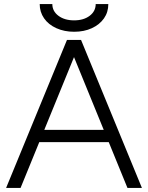

<svg xmlns="http://www.w3.org/2000/svg" viewBox="-20 -923 727 943"><path d="M309 -727H378L677 0H606ZM309 -727H378L81 0H10ZM152 -285H536V-225H152ZM175 -903H237Q237 -868 267 -845.5Q297 -823 344 -823Q391 -823 420.5 -845.5Q450 -868 450 -903H512Q512 -863 490.5 -832.5Q469 -802 431 -784.5Q393 -767 344 -767Q296 -767 257 -784.5Q218 -802 196.5 -833Q175 -864 175 -903Z"/></svg>

Font: 寒蝉端黑体 Light
Style: Regular
Weight: 300
Designer: ChillDuanSans {Warren2060}; 
Source Han Sans {Ryoko NISHIZUKA 西塚涼子 (kana, bopomofo & ideographs); Paul D. Hunt (Latin, G
Foundry: ChillType&Adobe
Version: Version 1.300;Glyphs 3.3 (3306)